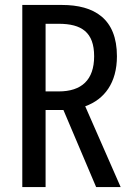

<svg xmlns="http://www.w3.org/2000/svg" viewBox="-20 -755 540 775"><path d="M164 -386V-659H217C309 -659 360 -625 360 -528C360 -432 309 -386 217 -386ZM368 0H467L324 -326C402 -354 452 -421 452 -528C452 -680 360 -735 230 -735H70V0H164V-311H230H236Z"/></svg>

Font: Noto Sans Mono CJK SC
Style: Regular
Weight: 400
Designer: Ryoko NISHIZUKA 西塚涼子 (kana, bopomofo & ideographs); Paul D. Hunt (Latin, Greek & Cyrillic); Sandoll Communications 산돌커뮤니
Foundry: Adobe
Version: Version 2.004;hotconv 1.0.118;makeotfexe 2.5.65603